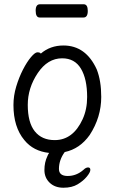

<svg xmlns="http://www.w3.org/2000/svg" viewBox="-20 -699 540 899"><path d="M371 -617H166Q147 -617 147 -649Q147 -679 167 -679H372Q391 -679 391 -648Q391 -617 371 -617ZM210 17Q136 9 94 -43Q43 -104 43 -207Q43 -251 56 -294Q69 -337 87.5 -373Q106 -409 125 -431.5Q144 -454 155 -454Q168 -454 171 -448Q215 -486 277 -486Q382 -486 433 -374Q454 -321 454 -245Q454 -150 400 -67Q354 -2 283 13Q256 50 256 92Q256 125 297 125Q338 125 371 96Q382 85 392.5 85Q403 85 403 96.5Q403 108 386.5 128Q370 148 343.5 164Q317 180 277 180Q237 180 212.5 156.5Q188 133 188 97Q188 61 202 32Q205 24 210 17ZM236 -43Q322 -43 367 -141Q388 -187 388 -245Q388 -329 359 -377.5Q330 -426 271 -426Q203 -426 156.5 -356.5Q110 -287 110 -208Q110 -125 143 -84Q176 -43 236 -43Z"/></svg>

Font: Moon Stars Kai T HW
Style: Regular
Weight: 400
Designer: GuiWonder
Version: Version 1.101